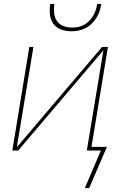

<svg xmlns="http://www.w3.org/2000/svg" viewBox="-20 -770 640 982"><path d="M345 -610Q318 -610 293 -619Q268 -628 253 -648.5Q238 -669 235.5 -696Q233 -723 237 -750H258Q255 -727 257 -704Q259 -681 271 -663Q283 -645 304 -637Q325 -629 348 -629Q364 -629 379.5 -632Q395 -635 409.5 -643Q424 -651 436 -663Q448 -675 456.5 -689.5Q465 -704 470 -719Q475 -734 477 -750H498Q495 -731 489.5 -713.5Q484 -696 473.5 -679.5Q463 -663 449 -649Q435 -635 417.5 -626Q400 -617 381.5 -613.5Q363 -610 345 -610ZM414 192 496 0H424L509 -513L73 0H43L130 -530H151L66 -17L502 -530H532L448 -19H527L436 192Z"/></svg>

Font: Iosevka Curly ThExObl
Style: Regular
Weight: 100
Width: 7
Italic angle: -9°
Monospace: yes
Designer: Belleve Invis
Foundry: Belleve Invis
Version: Version 11.1.0; ttfautohint (v1.8.3)